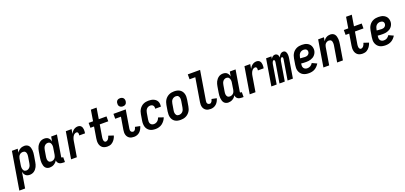

<svg xmlns="http://www.w3.org/2000/svg" viewBox="3 -2035 7460 3535"><g transform="rotate(-20 3733.5 -267.5)"><path d="M-33 215 89 -520H202L190 -446Q201 -465 216.5 -480.5Q232 -496 251 -507Q270 -518 291 -523Q312 -528 332 -528Q358 -528 381 -518.5Q404 -509 418.5 -490.5Q433 -472 439.5 -448Q446 -424 448.5 -399.5Q451 -375 448.5 -349Q446 -323 442 -298L422 -178Q418 -155 412 -133Q406 -111 395.5 -90Q385 -69 370 -50.5Q355 -32 335 -18Q315 -4 292.5 2Q270 8 248 8Q225 8 204.5 1.5Q184 -5 168.5 -19.5Q153 -34 144 -53Q135 -72 131 -93L80 215ZM216 -88Q235 -88 253 -97Q271 -106 284 -122Q297 -138 303 -156.5Q309 -175 312 -193L332 -313Q334 -327 335 -340.5Q336 -354 335 -367Q334 -380 330 -392Q326 -404 317.5 -413.5Q309 -423 296.5 -427.5Q284 -432 271 -432Q253 -432 235 -425.5Q217 -419 203.5 -405.5Q190 -392 182.5 -374.5Q175 -357 172 -340L152 -220Q150 -205 148.5 -190Q147 -175 148.5 -161Q150 -147 154.5 -133.5Q159 -120 167 -109.5Q175 -99 188.5 -93.5Q202 -88 216 -88Z M641 8Q615 8 592.5 -1.5Q570 -11 555.5 -29.5Q541 -48 534.5 -72Q528 -96 525.5 -120.5Q523 -145 525 -171Q527 -197 531 -222L551 -342Q555 -365 561 -387Q567 -409 577.5 -430Q588 -451 603.5 -469.5Q619 -488 638.5 -502Q658 -516 680.5 -522Q703 -528 725 -528Q748 -528 769 -521.5Q790 -515 805 -500.5Q820 -486 829.5 -467Q839 -448 842 -427L858 -520H971L903 -108Q902 -104 902.5 -100Q903 -96 905.5 -93Q908 -90 911.5 -89Q915 -88 919 -88H936V8H903Q882 8 861.5 4Q841 0 824.5 -11Q808 -22 798 -40Q788 -58 788 -79Q777 -60 760.5 -43Q744 -26 724.5 -14.5Q705 -3 683.5 2.5Q662 8 641 8ZM702 -88Q720 -88 738 -94.5Q756 -101 770 -114.5Q784 -128 791.5 -145.5Q799 -163 802 -180L821 -300Q824 -315 825.5 -330Q827 -345 825 -359Q823 -373 819 -386.5Q815 -400 806.5 -410.5Q798 -421 784.5 -426.5Q771 -432 757 -432Q738 -432 720 -423Q702 -414 689.5 -398Q677 -382 671 -363.5Q665 -345 662 -327L642 -207Q640 -193 638.5 -179.5Q637 -166 638.5 -153Q640 -140 644 -128Q648 -116 656.5 -106.5Q665 -97 677 -92.5Q689 -88 702 -88Z M1059 0 1145 -520H1258L1243 -431Q1253 -451 1267 -469Q1281 -487 1299 -500.5Q1317 -514 1338 -521Q1359 -528 1380 -528Q1399 -528 1416 -522Q1433 -516 1444.5 -502.5Q1456 -489 1461.5 -472Q1467 -455 1468.5 -436.5Q1470 -418 1468.5 -399.5Q1467 -381 1464 -362H1351Q1352 -373 1353 -384.5Q1354 -396 1351.5 -406.5Q1349 -417 1340.5 -424.5Q1332 -432 1321 -432Q1307 -432 1292.5 -425.5Q1278 -419 1267 -408Q1256 -397 1248.5 -383.5Q1241 -370 1235.5 -355.5Q1230 -341 1226.5 -326.5Q1223 -312 1221 -298L1172 0Z M1773 8Q1747 8 1721.5 2Q1696 -4 1676.5 -18.5Q1657 -33 1644 -54.5Q1631 -76 1626 -101Q1621 -126 1621.5 -152.5Q1622 -179 1627 -205L1663 -424H1592V-520H1679L1714 -735H1826L1791 -520H1942V-424H1775L1736 -189Q1734 -179 1733.5 -168.5Q1733 -158 1733 -147.5Q1733 -137 1735 -126.5Q1737 -116 1741.5 -107.5Q1746 -99 1754.5 -93.5Q1763 -88 1773 -88Q1788 -88 1802 -97Q1816 -106 1825.5 -119.5Q1835 -133 1841 -147.5Q1847 -162 1850 -176L1949 -143Q1943 -124 1934.5 -105Q1926 -86 1913.5 -68.5Q1901 -51 1885.5 -36Q1870 -21 1852 -11Q1834 -1 1813.5 3.5Q1793 8 1773 8Z M2294 8Q2269 8 2246 3.5Q2223 -1 2204 -13Q2185 -25 2171.5 -43Q2158 -61 2151.5 -83.5Q2145 -106 2145 -130Q2145 -154 2149 -178L2190 -424H2078V-520H2319L2260 -162Q2257 -148 2258.5 -134.5Q2260 -121 2266.5 -110Q2273 -99 2285.5 -93.5Q2298 -88 2312 -88Q2323 -88 2334 -96Q2345 -104 2351 -114.5Q2357 -125 2361 -137Q2365 -149 2368 -160L2465 -140Q2457 -111 2442.5 -83.5Q2428 -56 2405 -34.5Q2382 -13 2352.5 -2.5Q2323 8 2294 8ZM2289 -590Q2270 -590 2253 -597Q2236 -604 2224.5 -618Q2213 -632 2210.5 -651Q2208 -670 2211 -689Q2213 -702 2220 -714.5Q2227 -727 2238.5 -735.5Q2250 -744 2263.5 -747Q2277 -750 2290 -750Q2309 -750 2326.5 -743Q2344 -736 2355 -722Q2366 -708 2369 -689Q2372 -670 2368 -651Q2366 -638 2359 -625.5Q2352 -613 2340.5 -604.5Q2329 -596 2315.5 -593Q2302 -590 2289 -590Z M2715 8Q2685 8 2655.5 2.5Q2626 -3 2602 -17.5Q2578 -32 2560.5 -54.5Q2543 -77 2535 -104.5Q2527 -132 2526.5 -162Q2526 -192 2531 -222L2551 -342Q2555 -367 2563.5 -391.5Q2572 -416 2586.5 -438Q2601 -460 2621.5 -478.5Q2642 -497 2666 -508Q2690 -519 2715 -523.5Q2740 -528 2764 -528Q2790 -528 2815 -524.5Q2840 -521 2862.5 -511.5Q2885 -502 2903.5 -486.5Q2922 -471 2933 -449.5Q2944 -428 2946.5 -403Q2949 -378 2945 -352L2944 -346H2833V-349Q2836 -365 2833 -381Q2830 -397 2820.5 -409Q2811 -421 2796 -426.5Q2781 -432 2764 -432Q2745 -432 2726 -424Q2707 -416 2693 -400Q2679 -384 2672 -365Q2665 -346 2662 -327L2642 -207Q2638 -185 2638.5 -164Q2639 -143 2648 -125Q2657 -107 2675.5 -97.5Q2694 -88 2715 -88Q2733 -88 2751.5 -94Q2770 -100 2785.5 -113Q2801 -126 2811.5 -143Q2822 -160 2828 -177L2927 -143Q2915 -111 2893.5 -82Q2872 -53 2844 -32Q2816 -11 2782 -1.5Q2748 8 2715 8Z M3206 8Q3176 8 3147.5 2Q3119 -4 3095.5 -19Q3072 -34 3056.5 -56.5Q3041 -79 3033.5 -106.5Q3026 -134 3026.5 -163.5Q3027 -193 3031 -222L3051 -342Q3055 -367 3064 -392Q3073 -417 3087.5 -439Q3102 -461 3123 -479Q3144 -497 3168 -508Q3192 -519 3217 -523.5Q3242 -528 3267 -528Q3297 -528 3325.5 -522Q3354 -516 3377.5 -501Q3401 -486 3417 -463.5Q3433 -441 3440.5 -413.5Q3448 -386 3447.5 -356.5Q3447 -327 3442 -298L3422 -178Q3418 -153 3409.5 -128Q3401 -103 3386 -81Q3371 -59 3350.5 -41Q3330 -23 3306 -12Q3282 -1 3256.5 3.5Q3231 8 3206 8ZM3207 -88Q3226 -88 3246 -96Q3266 -104 3280 -119.5Q3294 -135 3301.5 -154.5Q3309 -174 3312 -193L3332 -313Q3334 -327 3335 -341Q3336 -355 3334.5 -368Q3333 -381 3328 -393Q3323 -405 3314.5 -414.5Q3306 -424 3293 -428Q3280 -432 3266 -432Q3247 -432 3227.5 -424Q3208 -416 3193.5 -400.5Q3179 -385 3172 -365.5Q3165 -346 3162 -327L3142 -207Q3140 -193 3138.5 -179Q3137 -165 3139 -152Q3141 -139 3146 -127Q3151 -115 3159.5 -105.5Q3168 -96 3180.5 -92Q3193 -88 3207 -88Z M3794 8Q3769 8 3746 3.5Q3723 -1 3704 -13Q3685 -25 3671.5 -43Q3658 -61 3651.5 -83.5Q3645 -106 3645 -130Q3645 -154 3649 -178L3725 -639H3613V-735H3854L3760 -162Q3757 -148 3758.5 -134.5Q3760 -121 3766.5 -110Q3773 -99 3785.5 -93.5Q3798 -88 3812 -88Q3823 -88 3834 -96Q3845 -104 3851 -114.5Q3857 -125 3861 -137Q3865 -149 3868 -160L3965 -140Q3957 -111 3942.5 -83.5Q3928 -56 3905 -34.5Q3882 -13 3852.5 -2.5Q3823 8 3794 8Z M4141 8Q4115 8 4092.5 -1.5Q4070 -11 4055.5 -29.5Q4041 -48 4034.5 -72Q4028 -96 4025.5 -120.5Q4023 -145 4025 -171Q4027 -197 4031 -222L4051 -342Q4055 -365 4061 -387Q4067 -409 4077.5 -430Q4088 -451 4103.5 -469.5Q4119 -488 4138.5 -502Q4158 -516 4180.5 -522Q4203 -528 4225 -528Q4248 -528 4269 -521.5Q4290 -515 4305 -500.5Q4320 -486 4329.5 -467Q4339 -448 4342 -427L4358 -520H4471L4403 -108Q4402 -104 4402.5 -100Q4403 -96 4405.5 -93Q4408 -90 4411.5 -89Q4415 -88 4419 -88H4436V8H4403Q4382 8 4361.5 4Q4341 0 4324.5 -11Q4308 -22 4298 -40Q4288 -58 4288 -79Q4277 -60 4260.5 -43Q4244 -26 4224.5 -14.5Q4205 -3 4183.5 2.5Q4162 8 4141 8ZM4202 -88Q4220 -88 4238 -94.5Q4256 -101 4270 -114.5Q4284 -128 4291.5 -145.5Q4299 -163 4302 -180L4321 -300Q4324 -315 4325.5 -330Q4327 -345 4325 -359Q4323 -373 4319 -386.5Q4315 -400 4306.5 -410.5Q4298 -421 4284.5 -426.5Q4271 -432 4257 -432Q4238 -432 4220 -423Q4202 -414 4189.5 -398Q4177 -382 4171 -363.5Q4165 -345 4162 -327L4142 -207Q4140 -193 4138.5 -179.5Q4137 -166 4138.5 -153Q4140 -140 4144 -128Q4148 -116 4156.5 -106.5Q4165 -97 4177 -92.5Q4189 -88 4202 -88Z M4559 0 4645 -520H4758L4743 -431Q4753 -451 4767 -469Q4781 -487 4799 -500.5Q4817 -514 4838 -521Q4859 -528 4880 -528Q4899 -528 4916 -522Q4933 -516 4944.5 -502.5Q4956 -489 4961.5 -472Q4967 -455 4968.5 -436.5Q4970 -418 4968.5 -399.5Q4967 -381 4964 -362H4851Q4852 -373 4853 -384.5Q4854 -396 4851.5 -406.5Q4849 -417 4840.5 -424.5Q4832 -432 4821 -432Q4807 -432 4792.5 -425.5Q4778 -419 4767 -408Q4756 -397 4748.5 -383.5Q4741 -370 4735.5 -355.5Q4730 -341 4726.5 -326.5Q4723 -312 4721 -298L4672 0Z M4983 0 5069 -520H5173L5165 -473Q5171 -484 5179 -494Q5187 -504 5197.5 -512Q5208 -520 5220 -524Q5232 -528 5245 -528Q5260 -528 5273 -521.5Q5286 -515 5294.5 -503.5Q5303 -492 5306.5 -477.5Q5310 -463 5312 -449Q5318 -463 5326.5 -477.5Q5335 -492 5346.5 -503.5Q5358 -515 5373 -521.5Q5388 -528 5404 -528Q5420 -528 5434 -520.5Q5448 -513 5455.5 -500Q5463 -487 5466.5 -472Q5470 -457 5471 -441Q5472 -425 5471 -408.5Q5470 -392 5467 -375L5405 0H5301L5366 -393Q5367 -400 5367.5 -407.5Q5368 -415 5366.5 -422Q5365 -429 5360 -434.5Q5355 -440 5347 -440Q5340 -440 5333 -433.5Q5326 -427 5322.5 -420Q5319 -413 5316 -405Q5313 -397 5311 -389.5Q5309 -382 5307.5 -374Q5306 -366 5305 -358L5246 0H5142L5207 -393Q5208 -400 5208 -407.5Q5208 -415 5207 -422Q5206 -429 5201 -434.5Q5196 -440 5188 -440Q5181 -440 5174 -433.5Q5167 -427 5163.5 -420Q5160 -413 5157 -405Q5154 -397 5152 -389.5Q5150 -382 5148.5 -374Q5147 -366 5146 -358L5087 0Z M5721 8Q5690 8 5660.5 2.5Q5631 -3 5606 -17Q5581 -31 5563 -53.5Q5545 -76 5535.5 -103.5Q5526 -131 5526 -161.5Q5526 -192 5531 -222L5551 -342Q5555 -367 5564 -392Q5573 -417 5587.5 -439.5Q5602 -462 5623 -480Q5644 -498 5668.5 -509Q5693 -520 5718.5 -524Q5744 -528 5769 -528Q5795 -528 5820.5 -524Q5846 -520 5868 -510Q5890 -500 5908.5 -483Q5927 -466 5937.5 -444Q5948 -422 5951.5 -397Q5955 -372 5951 -346Q5947 -324 5936.5 -303Q5926 -282 5910 -264.5Q5894 -247 5873.5 -235Q5853 -223 5830.5 -216Q5808 -209 5786 -206.5Q5764 -204 5742 -204Q5716 -204 5691.5 -205Q5667 -206 5642 -209V-207Q5638 -185 5639 -163Q5640 -141 5650.5 -123.5Q5661 -106 5680 -97Q5699 -88 5721 -88Q5737 -88 5752.5 -91.5Q5768 -95 5782.5 -103.5Q5797 -112 5808.5 -124.5Q5820 -137 5829 -151L5922 -108Q5906 -82 5884.5 -59Q5863 -36 5836.5 -20.5Q5810 -5 5780 1.5Q5750 8 5721 8ZM5755 -298Q5769 -298 5783 -301Q5797 -304 5809.5 -312.5Q5822 -321 5830 -333.5Q5838 -346 5840 -360Q5843 -375 5839 -389.5Q5835 -404 5824.5 -414Q5814 -424 5799.5 -428Q5785 -432 5769 -432Q5750 -432 5730 -424.5Q5710 -417 5695.5 -401.5Q5681 -386 5673 -366.5Q5665 -347 5662 -327L5658 -305Q5675 -303 5692.5 -302Q5710 -301 5726 -300H5727Q5734 -299 5741 -298.5Q5748 -298 5755 -298Z M6003 0 6089 -520H6202L6190 -448Q6201 -466 6216 -481.5Q6231 -497 6249 -507.5Q6267 -518 6287 -523Q6307 -528 6327 -528Q6352 -528 6375 -518.5Q6398 -509 6412 -490Q6426 -471 6432.5 -447.5Q6439 -424 6441 -399Q6443 -374 6440.5 -348.5Q6438 -323 6434 -298L6385 0H6272L6324 -313Q6326 -327 6327 -340Q6328 -353 6326.5 -366Q6325 -379 6322 -391.5Q6319 -404 6311 -413.5Q6303 -423 6291 -427.5Q6279 -432 6265 -432Q6248 -432 6231 -425Q6214 -418 6201 -404.5Q6188 -391 6181.5 -374Q6175 -357 6172 -340L6116 0Z M6773 8Q6747 8 6721.5 2Q6696 -4 6676.5 -18.5Q6657 -33 6644 -54.5Q6631 -76 6626 -101Q6621 -126 6621.5 -152.5Q6622 -179 6627 -205L6663 -424H6592V-520H6679L6714 -735H6826L6791 -520H6942V-424H6775L6736 -189Q6734 -179 6733.5 -168.5Q6733 -158 6733 -147.5Q6733 -137 6735 -126.5Q6737 -116 6741.5 -107.5Q6746 -99 6754.5 -93.5Q6763 -88 6773 -88Q6788 -88 6802 -97Q6816 -106 6825.5 -119.5Q6835 -133 6841 -147.5Q6847 -162 6850 -176L6949 -143Q6943 -124 6934.5 -105Q6926 -86 6913.5 -68.5Q6901 -51 6885.5 -36Q6870 -21 6852 -11Q6834 -1 6813.5 3.5Q6793 8 6773 8Z M7221 8Q7190 8 7160.5 2.5Q7131 -3 7106 -17Q7081 -31 7063 -53.5Q7045 -76 7035.5 -103.5Q7026 -131 7026 -161.5Q7026 -192 7031 -222L7051 -342Q7055 -367 7064 -392Q7073 -417 7087.5 -439.5Q7102 -462 7123 -480Q7144 -498 7168.5 -509Q7193 -520 7218.5 -524Q7244 -528 7269 -528Q7295 -528 7320.5 -524Q7346 -520 7368 -510Q7390 -500 7408.5 -483Q7427 -466 7437.5 -444Q7448 -422 7451.5 -397Q7455 -372 7451 -346Q7447 -324 7436.5 -303Q7426 -282 7410 -264.5Q7394 -247 7373.5 -235Q7353 -223 7330.5 -216Q7308 -209 7286 -206.5Q7264 -204 7242 -204Q7216 -204 7191.5 -205Q7167 -206 7142 -209V-207Q7138 -185 7139 -163Q7140 -141 7150.5 -123.5Q7161 -106 7180 -97Q7199 -88 7221 -88Q7237 -88 7252.5 -91.5Q7268 -95 7282.5 -103.5Q7297 -112 7308.5 -124.5Q7320 -137 7329 -151L7422 -108Q7406 -82 7384.5 -59Q7363 -36 7336.5 -20.5Q7310 -5 7280 1.5Q7250 8 7221 8ZM7255 -298Q7269 -298 7283 -301Q7297 -304 7309.5 -312.5Q7322 -321 7330 -333.5Q7338 -346 7340 -360Q7343 -375 7339 -389.5Q7335 -404 7324.5 -414Q7314 -424 7299.5 -428Q7285 -432 7269 -432Q7250 -432 7230 -424.5Q7210 -417 7195.5 -401.5Q7181 -386 7173 -366.5Q7165 -347 7162 -327L7158 -305Q7175 -303 7192.5 -302Q7210 -301 7226 -300H7227Q7234 -299 7241 -298.5Q7248 -298 7255 -298Z"/></g></svg>

Font: Iosevka Web
Style: Bold Italic
Weight: 700
Italic angle: -9°
Monospace: yes
Designer: Belleve Invis
Foundry: Belleve Invis
Version: Version 28.0.3; ttfautohint (v1.8.3)